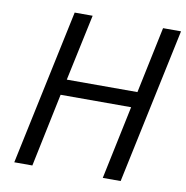

<svg xmlns="http://www.w3.org/2000/svg" viewBox="-80 -791 842 868"><g transform="rotate(10 341.0 -357.0)"><path d="M193.4 -713.9H275.9L210.9 -409.2H535.2L599.1 -713.9H681.6L530.3 0H448.2L519 -336.9H195.3L125 0H42Z"/></g></svg>

Font: Viking Open Sans
Style: Italic
Weight: 400
Italic angle: -12°
Foundry: Ascender Corporation
Version: Version 2.000